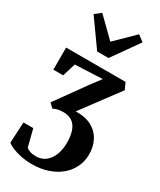

<svg xmlns="http://www.w3.org/2000/svg" viewBox="-272 -961 1084 1298"><g transform="rotate(30 270.0 -312.0)"><path d="M216.5 250.5Q169.5 250.5 129.5 242Q89.5 233.5 61 221.2Q32.5 209 19 197.5L27.5 34.5H104L137.5 167Q149.5 178.5 168.5 184.8Q187.5 191 217 191Q259.5 190 289.2 166Q319 142 335 101Q351 60 351 8Q351 -34 343.2 -65.8Q335.5 -97.5 320 -118.8Q304.5 -140 281.2 -150.5Q258 -161 226.5 -161Q202 -161 183 -156.5Q164 -152 150 -144L118 -174.5L285 -407.5L345.5 -487.5L132 -478L100.5 -375.5H24V-548H488L511.5 -496.5L296 -207Q369 -209.5 419 -183Q469 -156.5 494.5 -108.8Q520 -61 520 0Q520 54 498 99.8Q476 145.5 435.8 179.2Q395.5 213 339.8 231.8Q284 250.5 216.5 250.5ZM219 -630 71.5 -837 118.5 -873.5 263 -732 406.5 -872.5 454 -837 307.5 -630Z"/></g></svg>

Font: Merriweather 36pt ExtraBold
Style: Regular
Weight: 800
Designer: Eben Sorkin
Foundry: Eben Sorkin
Version: Version 2.100